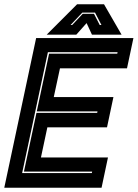

<svg xmlns="http://www.w3.org/2000/svg" viewBox="-37 -878 644 898"><path d="M-17 0 132 -700H587L557 -558.5H243.5L214.5 -424H493.5L463.5 -282.5H184.5L154.5 -141.5H468L438 0ZM66.5 -68.5H392.5L394 -75.5H75L133.5 -350H417.5L419 -357H135L192.5 -627H511.5L513 -634H187ZM323.5 -858H449.5L531.5 -716H393L368 -770L320 -716H181.5ZM348 -819 293 -761H300.5L350 -813.5H402.5L429.5 -761H437.5L407.5 -819Z"/></svg>

Font: Tourney Thin ExtraBold
Style: Italic
Weight: 800
Italic angle: -12°
Version: Version 1.015